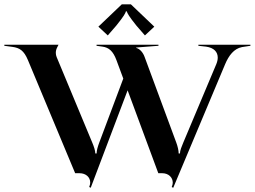

<svg xmlns="http://www.w3.org/2000/svg" viewBox="-20 -807 1180 889"><path d="M435.5 -683.5 479 -643 518.5 -688.5C553.6 -731.9 561 -746.3 563 -754.5H567C569 -746.3 578 -730 611.5 -688.5L651 -643L694.5 -683.5L586 -787H544ZM0 -595 37.2 -590C70.9 -585.5 90.8 -573 109.2 -529L328 -5H348C378.4 -5 397.7 14.2 397.7 37.7C397.7 43.1 396.7 48.7 394.6 54.4L392.9 58.8L400.1 62.3L570.9 -388.8L713 -5H731C761.3 -5 779.9 15.5 779.9 38.3C779.9 43.7 778.8 49.1 776.7 54.5L775 59L782.1 62.4L1022.5 -510C1039.1 -549.5 1063.2 -581.9 1100.5 -589L1139.5 -595V-600H898.5V-595L934.5 -591C970.9 -585.8 988.2 -566.3 988.2 -540.3C988.2 -530.9 985.9 -520.7 981.5 -510L828.1 -145.5C821.2 -129 813.2 -109.8 813.2 -96.5H807.2C807.2 -109.8 803 -128.3 796.7 -145.5L649.7 -543C642.6 -563.3 627.7 -581 610.7 -585V-587L713.7 -595V-600H427V-595L455 -591C483.8 -586.9 503.6 -570.6 519 -529L550.8 -443.2L439.1 -145.5C432.7 -128.4 427.3 -109.8 427.3 -96.5H421.3C421.3 -109.8 414.6 -129 407.7 -145.5L242.2 -543C239.8 -549 238.4 -555.6 238.4 -562.2C238.4 -570.4 240.3 -578.6 244 -586L251 -600H0Z"/></svg>

Font: Prida01
Style: Black
Weight: 900
Designer: gluk
Foundry: gluk
Version: Version 00.072